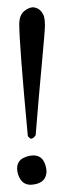

<svg xmlns="http://www.w3.org/2000/svg" viewBox="-20 -491 172 536"><path d="M109.9 -11.2Q107.9 23.4 64 24.9Q46.9 23.9 37.6 10.7Q27.8 -4.4 27.8 -21Q27.8 -38.6 42 -48.3Q57.6 -57.1 73.7 -57.1Q74.2 -57.1 74.7 -57.1Q91.3 -56.6 100.6 -43.5Q109.4 -29.3 109.9 -11.2ZM71.8 -470.7Q93.3 -469.2 102.5 -446.3Q105.5 -435.5 105.5 -420.7Q105.5 -405.8 96.7 -312Q87.9 -218.3 79.6 -113.8Q74.2 -104.5 65.9 -103.5Q59.1 -107.9 57.6 -111.8Q33.7 -368.2 33.7 -425.3Q34.2 -447.8 46.9 -459.5Q60.1 -470.2 71.8 -470.7Z"/></svg>

Font: AMoshref-Thulth
Style: Regular
Weight: 400
Designer: Ali Moshref
Foundry: Ali Moshref
Version: Version 0.1